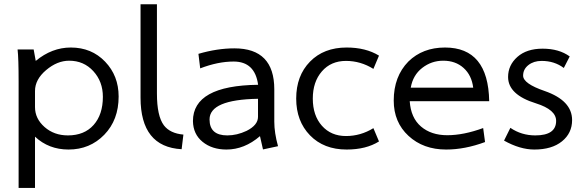

<svg xmlns="http://www.w3.org/2000/svg" viewBox="-20 -701 2784 916"><path d="M546 -240.6Q546 -128.7 477.5 -58.2Q408.9 12.4 306.9 12.4Q212.4 12.4 147 -49V195.5H68.8V-309.9Q68.8 -423.8 63.9 -464.9H140.6L150.5 -410.4Q227.7 -474.3 317.8 -474.3Q416.8 -474.3 481.4 -406.9Q546 -339.6 546 -240.6ZM470.8 -239.1Q470.8 -311.9 425.2 -361.6Q379.7 -411.4 309.9 -411.4Q253 -411.4 200 -366.6Q147 -321.8 147 -266.8V-190.1Q147 -135.1 192.6 -95Q238.1 -55 304 -55Q382.2 -55 426.5 -104.7Q470.8 -154.5 470.8 -239.1Z M846.5 10.9Q650.5 0 650.5 -235.1V-680.7H728.7V-254.5Q728.7 -147.5 761.9 -103Q791.6 -64.4 855 -58.9Z M1306.4 -3.5 1234.7 11.9 1220.3 -51.5Q1146 12.4 1060.4 12.4Q991.6 12.4 946.5 -24.3Q901.5 -60.9 900.5 -123.3Q900.5 -292.6 1211.4 -296.5Q1196.5 -407.4 1094.6 -407.4Q1019.8 -407.4 935.1 -374.8L926.7 -444.1Q1015.8 -470.3 1098.5 -470.3Q1288.6 -470.3 1288.6 -274.8V-120.3Q1288.6 -67.8 1306.4 -3.5ZM1210.9 -143.6V-229.7Q979.7 -225.7 979.7 -131.2Q979.7 -55 1064.4 -55Q1110.4 -55 1156.4 -76.7Q1210.9 -104 1210.9 -143.6Z M1788.1 -26.2Q1726.7 12.4 1633.7 12.4Q1524.8 12.4 1458.9 -55.4Q1393.1 -123.3 1393.1 -230.7Q1393.1 -339.6 1458.9 -406.9Q1524.8 -474.3 1633.7 -474.3Q1725.2 -474.3 1788.1 -435.6L1761.4 -372.3Q1700.5 -410.4 1630.7 -410.4Q1558.9 -410.4 1515.6 -360.4Q1472.3 -310.4 1472.3 -230.7Q1472.3 -150 1515.8 -101Q1559.4 -52 1630.7 -52Q1700.5 -52 1761.4 -89.6Z M2294.1 -23.3Q2198 12.4 2108.4 12.4Q1999.5 12.4 1929 -52.7Q1858.4 -117.8 1858.4 -221.3Q1858.4 -336.1 1928.2 -407.4Q1996.5 -474.3 2103 -474.3Q2309.4 -474.3 2313.9 -218.3H1934.7Q1940.1 -138.6 1988.6 -97.3Q2037.1 -55.9 2113.9 -55.9Q2191.6 -55.9 2285.1 -90.1ZM2237.6 -282.7Q2230.2 -342.1 2191.8 -376.7Q2153.5 -411.4 2094.6 -411.4Q2038.6 -411.4 1994.3 -377Q1950 -342.6 1939.6 -282.7Z M2709.4 -128.2Q2709.4 -65.8 2661.1 -26.7Q2612.9 12.4 2529.2 12.4Q2460.9 12.4 2384.7 -30.2L2414.9 -91.1Q2467.8 -55 2533.7 -55Q2633.2 -55 2633.2 -124.3Q2633.2 -177.7 2537.1 -207.9Q2404 -249 2404 -333.7Q2404 -390.1 2448.3 -429.5Q2492.6 -468.8 2568.8 -468.8Q2647 -468.8 2698 -431.7L2669.8 -376.7Q2625.2 -410.4 2563.9 -410.4Q2526.2 -410.4 2501 -390.6Q2475.7 -370.8 2475.7 -340.1Q2475.7 -302 2578.7 -266.8Q2709.4 -221.3 2709.4 -128.2Z"/></svg>

Font: Shan Wanhai
Style: Regular
Weight: 400
Designer: Khon Soe Zaw Thu
Foundry: Shan Unicode
Version: Version 1.00 June 3, 2017, initial release